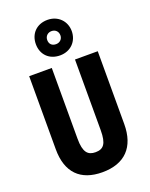

<svg xmlns="http://www.w3.org/2000/svg" viewBox="-182 -1101 943 1205"><g transform="rotate(-20 289.5 -498.5)"><path d="M289 -770C361 -770 409 -822 409 -889C409 -956 359 -1007 289 -1007C216 -1007 169 -957 169 -888C169 -819 216 -770 289 -770ZM289 -845C260 -845 245 -863 245 -888C245 -914 264 -932 289 -932C315 -932 333 -914 333 -888C333 -863 314 -845 289 -845ZM519 -228V-714H367V-242C367 -151 343 -123 290 -123C239 -123 212 -150 212 -241V-714H61V-226C61 -70 142 10 288 10C438 10 519 -74 519 -228Z"/></g></svg>

Font: Noto Sans Kannada ExtraCondensed ExtraBold
Style: Regular
Weight: 800
Width: 2
Designer: Jelle Bosma - Monotype Design Team
Foundry: Monotype Imaging Inc.
Version: Version 2.005